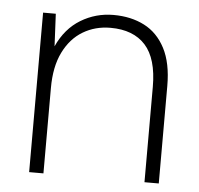

<svg xmlns="http://www.w3.org/2000/svg" viewBox="-43 -558 624 602"><g transform="rotate(5 269.0 -257.0)"><path d="M70 0V-502H110L115 -400Q141 -457 188 -485.5Q235 -514 291 -514Q346 -514 388 -492.5Q430 -471 454 -425Q478 -379 478 -307V0H433V-300Q433 -389 395 -431Q357 -473 285 -473Q237 -473 198.5 -450Q160 -427 137.5 -381.5Q115 -336 115 -269V0Z"/></g></svg>

Font: DM Sans 16pt ExtraLight
Style: Regular
Weight: 250
Version: Version 4.004;gftools[0.9.30]